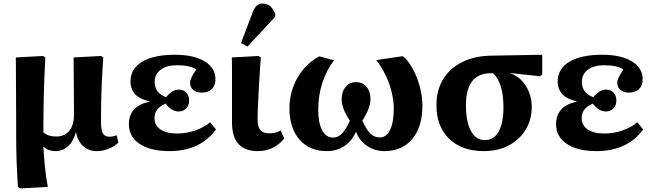

<svg xmlns="http://www.w3.org/2000/svg" viewBox="-20 -836 3667 1080"><path d="M94 224 81 216Q71 73 71 -70Q71 -91 71 -136.5Q71 -182 70.5 -238Q70 -294 70 -349.5Q70 -405 69.5 -449Q69 -493 69 -513L222 -521L235 -513Q228 -391 226 -285Q224 -179 224 -92Q250 -68 296 -68Q343 -68 369.5 -100Q396 -132 396 -189Q396 -203 396 -233Q396 -263 395.5 -302.5Q395 -342 395 -382.5Q395 -423 394.5 -457.5Q394 -492 394 -513L548 -521L561 -513Q556 -444 553 -377.5Q550 -311 549 -253.5Q548 -196 548 -155Q548 -105 558.5 -86Q569 -67 596 -67Q605 -67 615 -69Q625 -71 636 -75L646 -34Q623 -12 590.5 1Q558 14 524 14Q480 14 449 -13Q418 -40 408 -90H406Q394 -42 363.5 -14Q333 14 291 14Q252 14 226 -10H224Q227 43 232.5 100.5Q238 158 249 215Z M932 14Q826 14 765.5 -26.5Q705 -67 705 -137Q705 -240 821 -264V-266Q714 -289 714 -378Q714 -449 779.5 -488.5Q845 -528 964 -528Q1070 -528 1131 -491Q1192 -454 1192 -390Q1192 -355 1171.5 -335Q1151 -315 1115 -315Q1085 -315 1067 -330Q1049 -345 1049 -371Q1049 -383 1057 -400Q1065 -417 1084 -446Q1047 -469 976 -469Q918 -469 884 -444Q850 -419 850 -375Q850 -314 914 -289Q949 -332 986 -332Q1012 -332 1028 -315Q1044 -298 1044 -271Q1044 -243 1027.5 -226Q1011 -209 985 -209Q944 -209 912 -253Q849 -228 849 -172Q849 -131 882.5 -108Q916 -85 977 -85Q1029 -85 1078 -102Q1127 -119 1162 -148L1195 -108Q1106 14 932 14Z M1430 14Q1285 14 1285 -148Q1285 -171 1285 -210Q1285 -249 1285 -294.5Q1285 -340 1285 -384Q1285 -428 1285 -462.5Q1285 -497 1284 -513L1434 -521L1447 -513Q1442 -445 1438 -377.5Q1434 -310 1431.5 -254Q1429 -198 1429 -165Q1429 -123 1444.5 -104.5Q1460 -86 1494 -86Q1532 -86 1559 -102L1579 -57Q1520 14 1430 14ZM1372 -574 1336 -594 1399 -761Q1410 -791 1423.5 -803.5Q1437 -816 1459 -816Q1505 -816 1528 -758V-742Z M1818 14Q1721 14 1664.5 -51Q1608 -116 1608 -228Q1608 -289 1629 -346.5Q1650 -404 1688 -448.5Q1726 -493 1776 -519L1859 -497Q1816 -441 1793 -369.5Q1770 -298 1770 -219Q1770 -145 1792 -103.5Q1814 -62 1853 -62Q1883 -62 1905.5 -87Q1928 -112 1948 -157Q1923 -195 1912.5 -223.5Q1902 -252 1902 -279Q1902 -321 1924.5 -347.5Q1947 -374 1983 -374Q2019 -374 2041.5 -347.5Q2064 -321 2064 -279Q2064 -228 2018 -157Q2039 -110 2061.5 -86.5Q2084 -63 2116 -63Q2153 -63 2174 -105Q2195 -147 2195 -225Q2195 -271 2182.5 -320.5Q2170 -370 2147.5 -416Q2125 -462 2096 -498L2245 -520L2257 -511Q2286 -481 2308.5 -436Q2331 -391 2343.5 -340.5Q2356 -290 2356 -241Q2356 -122 2299 -54Q2242 14 2142 14Q2089 14 2046 -14.5Q2003 -43 1984 -92H1981Q1958 -41 1915.5 -13.5Q1873 14 1818 14Z M2702 14Q2578 14 2506.5 -55.5Q2435 -125 2435 -245Q2435 -329 2473 -391Q2511 -453 2581 -487.5Q2651 -522 2748 -523L3030 -528V-416L3017 -407L2852 -425V-423Q2905 -405 2938 -352.5Q2971 -300 2971 -235Q2971 -162 2936.5 -106Q2902 -50 2841.5 -18Q2781 14 2702 14ZM2707 -48Q2758 -48 2785 -96Q2812 -144 2812 -233Q2812 -300 2797 -349.5Q2782 -399 2753 -424H2740Q2601 -424 2601 -243Q2601 -151 2629 -99.5Q2657 -48 2707 -48Z M3335 14Q3229 14 3168.5 -26.5Q3108 -67 3108 -137Q3108 -240 3224 -264V-266Q3117 -289 3117 -378Q3117 -449 3182.5 -488.5Q3248 -528 3367 -528Q3473 -528 3534 -491Q3595 -454 3595 -390Q3595 -355 3574.5 -335Q3554 -315 3518 -315Q3488 -315 3470 -330Q3452 -345 3452 -371Q3452 -383 3460 -400Q3468 -417 3487 -446Q3450 -469 3379 -469Q3321 -469 3287 -444Q3253 -419 3253 -375Q3253 -314 3317 -289Q3352 -332 3389 -332Q3415 -332 3431 -315Q3447 -298 3447 -271Q3447 -243 3430.5 -226Q3414 -209 3388 -209Q3347 -209 3315 -253Q3252 -228 3252 -172Q3252 -131 3285.5 -108Q3319 -85 3380 -85Q3432 -85 3481 -102Q3530 -119 3565 -148L3598 -108Q3509 14 3335 14Z"/></svg>

Font: Literata 36pt
Style: Bold
Weight: 700
Designer: Latin by Veronika Burian and Jose Scaglione. Greek by Irene Vlachou. Cyrillic by Vera Evstafieva.
Foundry: TypeTogether
Version: Version 3.002